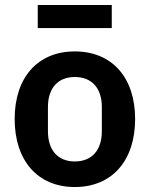

<svg xmlns="http://www.w3.org/2000/svg" viewBox="-20 -741 603 773"><path d="M132 -628H430V-721H132ZM281 12C431 12 524 -94 524 -262C524 -429 431 -534 281 -534C132 -534 39 -429 39 -262C39 -94 132 12 281 12ZM281 -91C215 -91 173 -134 173 -213V-310C173 -388 215 -431 281 -431C348 -431 390 -388 390 -310V-213C390 -134 348 -91 281 -91Z"/></svg>

Font: Braiins Sans SemiBold
Style: Regular
Weight: 600
Designer: Mike Abbink, Paul van der Laan, Pieter van Rosmalen, Jiri Chlebus, Lubos Buracinsky
Foundry: Bold Monday, Sudetype
Version: Version 1.000;hotconv 1.0.109;makeotfexe 2.5.65596